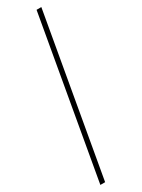

<svg xmlns="http://www.w3.org/2000/svg" viewBox="-261 -773 771 1046"><g transform="rotate(-30 125.0 -250.0)"><path d="M22 250 198 -750H228L52 250Z"/></g></svg>

Font: Spectral SC ExtraLight
Style: Italic
Weight: 275
Italic angle: -10°
Designer: Jean-Baptiste Levee
Foundry: Production Type
Version: Version 2.001